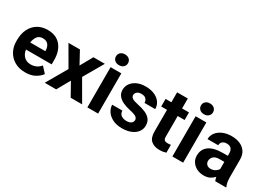

<svg xmlns="http://www.w3.org/2000/svg" viewBox="-15 -1456 2996 2184"><g transform="rotate(30 1482.5 -363.5)"><path d="M297.9 9.8Q215.8 9.8 156.7 -24.7Q97.7 -59.1 66.2 -117.2Q34.7 -175.3 34.7 -246.1V-265.6Q34.7 -345.7 64.7 -407.2Q94.7 -468.8 150.1 -503.4Q205.6 -538.1 282.2 -538.1Q394.5 -538.1 454.6 -467Q514.6 -396 514.6 -279.3V-220.7H177.2Q184.1 -167 217.8 -133.5Q251.5 -100.1 306.6 -100.1Q344.7 -100.1 377.7 -115Q410.6 -129.9 434.6 -160.2L502.9 -85.9Q478 -49.8 426.5 -20Q375 9.8 297.9 9.8ZM280.8 -428.2Q234.9 -428.2 210.4 -397Q186 -365.7 178.7 -314.5H376.5V-325.2Q376 -368.7 352.8 -398.4Q329.6 -428.2 280.8 -428.2Z M708 -528.3 795.4 -367.7 885.3 -528.3H1035.2L885.7 -270L1042 0H891.6L796.4 -169.9L701.2 0H550.8L707 -270L557.6 -528.3Z M1102.1 -666Q1102.1 -696.8 1123.5 -716.8Q1145 -736.8 1181.2 -736.8Q1217.3 -736.8 1238.8 -716.8Q1260.3 -696.8 1260.3 -666Q1260.3 -635.3 1238.8 -615.2Q1217.3 -595.2 1181.2 -595.2Q1145 -595.2 1123.5 -615.2Q1102.1 -635.3 1102.1 -666ZM1252 -528.3V0H1110.8V-528.3Z M1653.8 -146Q1653.8 -168.9 1632.6 -185.3Q1611.3 -201.7 1544.4 -215.3Q1490.7 -227.1 1448.2 -247.1Q1405.8 -267.1 1381.3 -298.3Q1356.9 -329.6 1356.9 -375Q1356.9 -418.9 1382.1 -456.1Q1407.2 -493.2 1454.6 -515.6Q1502 -538.1 1567.9 -538.1Q1636.2 -538.1 1685.8 -516.1Q1735.4 -494.1 1762.2 -455.8Q1789.1 -417.5 1789.1 -368.7H1648.4Q1648.4 -399.4 1628.9 -420.2Q1609.4 -440.9 1567.4 -440.9Q1531.7 -440.9 1511.7 -423.6Q1491.7 -406.2 1491.7 -381.8Q1491.7 -357.9 1513.7 -342.8Q1535.6 -327.6 1590.8 -316.4Q1647.9 -305.2 1693.1 -286.1Q1738.3 -267.1 1764.4 -235.1Q1790.5 -203.1 1790.5 -151.4Q1790.5 -105 1763.2 -68.4Q1735.8 -31.7 1686 -11Q1636.2 9.8 1568.4 9.8Q1494.1 9.8 1443.4 -16.6Q1392.6 -43 1366.5 -83.7Q1340.3 -124.5 1340.3 -167.5H1473.6Q1475.6 -124.5 1504.2 -106.2Q1532.7 -87.9 1571.3 -87.9Q1611.8 -87.9 1632.8 -104.2Q1653.8 -120.6 1653.8 -146Z M2140.6 -528.3V-428.7H2049.8V-159.2Q2049.8 -125 2063.5 -113.8Q2077.1 -102.5 2105 -102.5Q2118.2 -102.5 2128.4 -103.8Q2138.7 -105 2146.5 -106.4L2147 -2.9Q2128.9 2.9 2107.9 6.3Q2086.9 9.8 2061.5 9.8Q1991.7 9.8 1950.4 -25.6Q1909.2 -61 1909.2 -145V-428.7H1833V-528.3H1909.2V-658.7H2049.8V-528.3Z M2218.8 -666Q2218.8 -696.8 2240.2 -716.8Q2261.7 -736.8 2297.9 -736.8Q2334 -736.8 2355.5 -716.8Q2377 -696.8 2377 -666Q2377 -635.3 2355.5 -615.2Q2334 -595.2 2297.9 -595.2Q2261.7 -595.2 2240.2 -615.2Q2218.8 -635.3 2218.8 -666ZM2368.7 -528.3V0H2227.5V-528.3Z M2790.5 0Q2781.2 -19 2775.9 -49.3Q2754.9 -24.9 2722.2 -7.6Q2689.5 9.8 2641.6 9.8Q2591.3 9.8 2550.5 -10.7Q2509.8 -31.2 2486.1 -66.9Q2462.4 -102.5 2462.4 -148.4Q2462.4 -231.4 2523.9 -276.6Q2585.4 -321.8 2707 -321.8H2770V-354.5Q2770 -392.1 2751.2 -414.6Q2732.4 -437 2691.4 -437Q2655.8 -437 2635.5 -419.2Q2615.2 -401.4 2615.2 -371.1H2474.6Q2474.6 -416.5 2502.2 -454.3Q2529.8 -492.2 2580.3 -515.1Q2630.9 -538.1 2699.2 -538.1Q2760.3 -538.1 2808.3 -517.6Q2856.4 -497.1 2884 -456.1Q2911.6 -415 2911.6 -353.5V-127.4Q2911.6 -84 2917 -56.2Q2922.4 -28.3 2932.6 -8.3V0ZM2672.4 -95.2Q2708.5 -95.2 2733.9 -111.8Q2759.3 -128.4 2770 -148.9V-242.2H2710.9Q2654.8 -242.2 2629.2 -218.3Q2603.5 -194.3 2603.5 -158.2Q2603.5 -130.9 2622.1 -113Q2640.6 -95.2 2672.4 -95.2Z"/></g></svg>

Font: Vazirmatn UI
Style: Bold
Weight: 700
Designer: Saber Rastikerdar
Foundry: Saber Rastikerdar
Version: Version 33.003